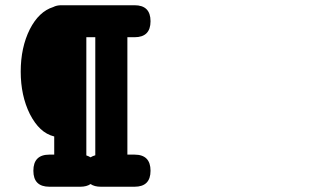

<svg xmlns="http://www.w3.org/2000/svg" viewBox="-20 -667 1244 733"><path d="M493.7 -647Q554.7 -647 554.7 -585.9Q554.7 -524.9 493.7 -524.9H466.3V-76.7H493.7Q554.7 -76.7 554.7 -15.1Q554.7 45.9 493.7 45.9H365.2Q340.3 45.9 325.7 35.6Q311 45.9 286.1 45.9H168.5Q107.4 45.9 107.4 -15.1Q107.4 -76.7 168.5 -76.7H187V-146Q157.7 -153.3 135 -174.6Q112.3 -195.8 93.8 -231.9Q59.1 -302.2 59.1 -393.6Q59.1 -485.8 93.8 -555.2Q128.4 -623 183.1 -640.1Q196.3 -647 213.9 -647ZM309.6 -73.7Q318.4 -70.8 325.7 -66.4Q329.6 -68.8 334 -70.8Q338.4 -72.8 343.8 -74.2V-524.9H309.6Z"/></svg>

Font: Erica Type
Style: Bold Italic
Weight: 700
Monospace: yes
Designer: Peter Wiegel
Foundry: Peter Wiegel
Version: Version 1.000 2010 initial release